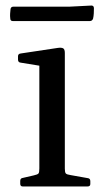

<svg xmlns="http://www.w3.org/2000/svg" viewBox="-20 -673 373 693"><path d="M122 0V-317H214V0ZM62 0Q53 0 53 -10V-20Q53 -30 63 -31L102 -40Q116 -43 119 -47Q122 -51 122 -65V-180H214V-64Q214 -51 217.5 -47Q221 -43 235 -41L297 -30Q306 -29 306 -19V-9Q306 0 296 0ZM122 -317V-463L140 -433L54 -447Q45 -448 45 -458V-470Q45 -479 55 -480L188 -500Q202 -502 208 -498.5Q214 -495 214 -482V-317ZM18 -640Q19 -649 29 -649H232L310 -653Q319 -653 319 -643Q319 -634 318.5 -624.5Q318 -615 316 -606Q313 -597 304 -597H26Q17 -597 17 -607Q16 -615 16.5 -623.5Q17 -632 18 -640Z"/></svg>

Font: Hahmlet
Style: Regular
Weight: 400
Designer: Minjoo Ham & Mark Frömberg
Foundry: hypertype
Version: Version 1.002